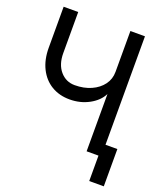

<svg xmlns="http://www.w3.org/2000/svg" viewBox="-155 -812 909 1065"><g transform="rotate(20 300.0 -280.0)"><path d="M429 0V-338Q407 -294 355.5 -266Q304 -238 241 -238Q180 -238 133.5 -266Q87 -294 61 -346Q35 -398 35 -468V-710H121V-468Q121 -401 155 -361.5Q189 -322 241 -322Q295 -322 337.5 -341Q380 -360 404.5 -393Q429 -426 429 -469V-710H515V-70H585V150H499V0Z"/></g></svg>

Font: Geist Mono
Style: Regular
Weight: 400
Monospace: yes
Designer: Basement.studio, Andrés Briganti, Mateo Zaragoza
Foundry: Basement.studio, Vercel, Andrés Briganti, Guido Ferreyra, Mateo Zaragoza
Version: Version 1.500; ttfautohint (v1.8.4.7-5d5b)